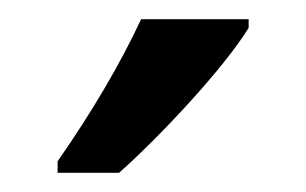

<svg xmlns="http://www.w3.org/2000/svg" viewBox="-20 -786 319 200"><path d="M239 -757V-766H127C106 -721 77 -671 40 -618V-606H104C147 -644 214 -716 239 -757Z"/></svg>

Font: Noto Sans Myanmar ExtraCondensed Medium
Style: Regular
Weight: 500
Width: 2
Designer: Monotype Design Team
Foundry: Monotype Imaging Inc.
Version: Version 2.107